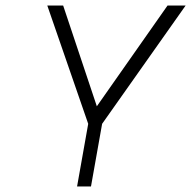

<svg xmlns="http://www.w3.org/2000/svg" viewBox="-20 -670 687 690"><path d="M297 -225 150 -650H207L328 -288L582 -650H647L347 -225L307 0H257Z"/></svg>

Font: Overused Grotesk Light
Style: Italic
Weight: 300
Italic angle: -10°
Version: Version 0.003